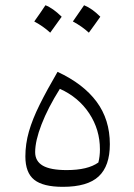

<svg xmlns="http://www.w3.org/2000/svg" viewBox="-20 -704 509 728"><path d="M218.3 4.4Q143.1 4.4 109.6 -22.5Q76.2 -49.3 76.2 -110.8Q76.2 -158.2 89.6 -205.1Q103 -252 130.1 -306.6Q157.2 -361.3 198.2 -431.6Q295.9 -386.2 346.2 -318.4Q396.5 -250.5 396.5 -157.2Q396.5 -74.7 354.2 -35.2Q312 4.4 218.3 4.4ZM207 -367.2Q161.6 -294.9 137.5 -232.4Q113.3 -169.9 113.3 -127Q113.3 -92.8 142.3 -75.9Q171.4 -59.1 232.9 -59.1Q313 -59.1 353 -87.9Q358.9 -111.3 358.9 -137.7Q358.9 -212.4 318.4 -273.9Q277.8 -335.4 207 -367.2ZM170.4 -580.1Q144.5 -604 109.9 -622.6Q132.3 -653.8 152.3 -684.1Q179.7 -673.8 213.9 -640.6Q195.3 -613.8 170.4 -580.1ZM256.3 -622.6Q276.4 -650.9 298.8 -684.1Q328.6 -672.4 360.4 -640.6Q349.6 -625.5 338.9 -610.4Q328.1 -595.2 316.9 -580.1Q291 -604 256.3 -622.6Z"/></svg>

Font: Pinar DS1 Light
Style: Regular
Weight: 300
Designer: Amin Abedi
Version: Version 3.000